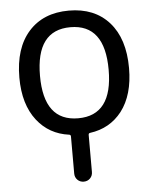

<svg xmlns="http://www.w3.org/2000/svg" viewBox="-53 -603 664 843"><g transform="rotate(-5 278.5 -181.0)"><path d="M130.9 -283.2Q130.9 -83 282.2 -83Q433.6 -83 433.6 -283.7Q433.6 -484.4 282.2 -484.4Q130.9 -484.4 130.9 -283.2ZM523.4 -283.2Q523.4 -165 468.8 -93.8Q416 -26.4 328.1 -14.6Q321.3 -13.7 321.3 -5.9V157.2Q321.3 173.8 310.1 185.1Q298.8 196.3 282.2 196.3Q265.6 196.3 254.4 185.1Q243.2 173.8 243.2 157.2V-5.9Q243.2 -13.7 236.3 -14.6Q148.4 -26.4 95.7 -93.8Q40 -165 40 -283.2Q40 -413.1 104.5 -485.4Q168.9 -557.6 281.7 -557.6Q394.5 -557.6 459 -485.4Q523.4 -413.1 523.4 -283.2Z"/></g></svg>

Font: Gen Jyuu Gothic Regular
Style: Regular
Weight: 400
Designer: [Source Han Sans]
Ryoko NISHIZUKA  (kana & ideographs); Paul D. Hunt (Latin, Greek & Cyrillic); Wenlong ZHANG  (bopomofo
Version: Version 1.002.20150607